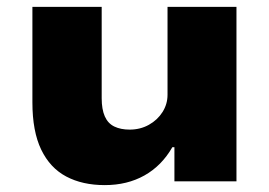

<svg xmlns="http://www.w3.org/2000/svg" viewBox="-20 -526 781 557"><path d="M284 11Q219 11 172 -14Q125 -39 99.5 -92Q74 -145 74 -229V-506H275V-241Q275 -209 284 -188.5Q293 -168 311.5 -159Q330 -150 356 -150Q387 -150 412 -164Q437 -178 451.5 -201Q466 -224 466 -251V-506H666V0H486V-99H480Q449 -45 399 -17Q349 11 284 11Z"/></svg>

Font: Nunito Sans 7pt SemiExpanded Black
Style: Regular
Weight: 900
Width: 6
Designer: Vernon Adams
Foundry: Vernon Adams
Version: Version 3.101;gftools[0.9.27]